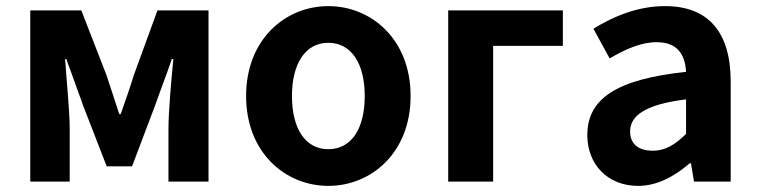

<svg xmlns="http://www.w3.org/2000/svg" viewBox="-20 -594 2481 628"><path d="M79 0H208V-173C208 -230 197 -339 193 -401H197C201 -390 205 -377 210 -365L238 -287C243 -275 247 -263 251 -251L329 -50H412L488 -251C504 -297 526 -353 542 -401H547C541 -339 531 -230 531 -173V0H662V-560H495L418 -349C404 -303 389 -262 375 -221H370C357 -262 343 -303 328 -349L246 -560H79Z M1054 14C1194 14 1323 -94 1323 -280C1323 -466 1194 -574 1054 -574C914 -574 785 -466 785 -280C785 -94 914 14 1054 14ZM1054 -106C978 -106 935 -174 935 -280C935 -385 978 -454 1054 -454C1130 -454 1173 -385 1173 -280C1173 -174 1130 -106 1054 -106Z M1446 0H1593V-444H1821V-560H1446Z M2067 14C2131 14 2187 -18 2236 -60H2240L2250 0H2370V-327C2370 -489 2297 -574 2155 -574C2067 -574 1987 -541 1921 -500L1974 -403C2026 -433 2076 -456 2128 -456C2197 -456 2221 -414 2224 -359C1998 -335 1901 -272 1901 -152C1901 -57 1967 14 2067 14ZM2115 -101C2072 -101 2041 -120 2041 -164C2041 -214 2087 -252 2224 -269V-156C2188 -121 2157 -101 2115 -101Z"/></svg>

Font: DAIFUKU Sans JP
Style: Bold
Weight: 700
Designer: Original font ‘Source Han Sans JP’ : Ryoko NISHIZUKA  (kana, bopomofo & ideographs); Paul D. Hunt (Latin, Greek & Cyrill
Foundry: Daifuku
Version: Version 1.001